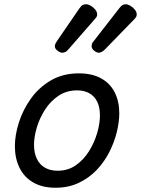

<svg xmlns="http://www.w3.org/2000/svg" viewBox="-20 -864 663 903"><path d="M241 19Q179 19 136 -6Q93 -31 71.5 -75.5Q50 -120 50 -176Q50 -229 69 -288.5Q88 -348 125.5 -400.5Q163 -453 219.5 -486Q276 -519 351 -519Q413 -519 455.5 -495.5Q498 -472 519.5 -429.5Q541 -387 541 -331Q541 -291 529.5 -243.5Q518 -196 494.5 -149.5Q471 -103 435 -65Q399 -27 350.5 -4Q302 19 241 19ZM251 -61Q300 -61 337 -87Q374 -113 399 -153.5Q424 -194 437 -238.5Q450 -283 450 -321Q450 -360 437 -386Q424 -412 400 -425.5Q376 -439 343 -439Q293 -439 255 -413.5Q217 -388 191.5 -348Q166 -308 153 -264Q140 -220 140 -183Q140 -144 153.5 -116.5Q167 -89 192 -75Q217 -61 251 -61ZM272 -616Q263 -616 250.5 -625.5Q238 -635 238 -646Q238 -653 241 -659Q244 -665 248 -671L353 -824Q362 -837 369 -840.5Q376 -844 385 -844Q395 -844 407 -837Q419 -830 428 -819Q437 -808 437 -796Q437 -788 433.5 -783.5Q430 -779 425 -773L301 -631Q294 -622 286 -619Q278 -616 272 -616ZM445 -616Q435 -616 423 -625.5Q411 -635 411 -646Q411 -653 413 -659Q415 -665 421 -671L540 -824Q549 -836 556 -840Q563 -844 571 -844Q581 -844 593 -837Q605 -830 614 -819Q623 -808 623 -796Q623 -788 619.5 -783Q616 -778 611 -773L473 -631Q465 -623 457.5 -619.5Q450 -616 445 -616Z"/></svg>

Font: Playwrite NO
Style: Regular
Weight: 400
Designer: Veronika Burian, José Scaglione
Foundry: TypeTogether
Version: Version 1.002